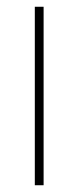

<svg xmlns="http://www.w3.org/2000/svg" viewBox="-20 -548 232 568"><path d="M109 0H83V-528H109Z"/></svg>

Font: Noto Sans Telugu SemiCondensed Thin
Style: Regular
Weight: 100
Width: 4
Designer: Jelle Bosma - Monotype Design Team
Foundry: Monotype Imaging Inc.
Version: Version 2.005; ttfautohint (v1.8.4.7-5d5b)